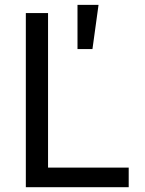

<svg xmlns="http://www.w3.org/2000/svg" viewBox="-20 -782 605 802"><path d="M87.9 0V-727.5H180.7V-82H517.6V0ZM303.7 -577.1V-761.7H391.6L366.2 -577.1Z"/></svg>

Font: Inter
Style: Regular
Weight: 400
Designer: Rasmus Andersson
Foundry: rsms
Version: Version 4.001;git-9221beed3